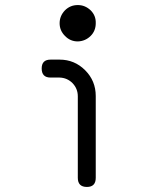

<svg xmlns="http://www.w3.org/2000/svg" viewBox="-20 -740 665 760"><path d="M359 -36V-180V-252V-359V-360C359 -400 345 -434 317 -462C289 -490 255.3 -504 216 -504H180C156.7 -504 145 -492.3 145 -469C145 -445 156.7 -433 180 -433H216C236 -432.3 253 -425 267 -411C281 -396.3 288 -379 288 -359V-252V-180V-36C288 -12 300 0 324 0C347.3 0 359 -12 359 -36ZM288 -720C268 -720 251 -713 237 -699C223 -684.3 216 -667.3 216 -648C216 -628.7 223 -612 237 -598C251 -583.3 268 -576 288 -576C308 -576.7 325 -584 339 -598C352.3 -611.3 359 -628 359 -648C359.7 -668 353 -685 339 -699C324.3 -713 307.3 -720 288 -720Z"/></svg>

Font: Semi-Coder
Style: Regular
Weight: 400
Version: 0.1000